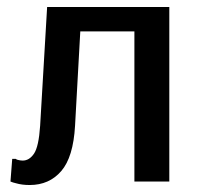

<svg xmlns="http://www.w3.org/2000/svg" viewBox="-20 -520 580 550"><path d="M45 -60Q64 -60 77.5 -80Q91 -100 95 -160L115 -500H465V0H365V-430H210L195 -160Q190 -70 155.5 -30Q121 10 65 10Q43 10 26 5Q17 3 10 0L15 -65H25Q27 -63 31 -62Q39 -60 45 -60Z"/></svg>

Font: Scada
Style: Regular
Weight: 400
Designer: Jovanny Lemonad
Foundry: Jovanny Lemonad
Version: Version 3.005; ttfautohint (v0.91) -l 8 -r 50 -G 200 -x 0 -w